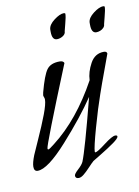

<svg xmlns="http://www.w3.org/2000/svg" viewBox="-75 -615 529 730"><g transform="rotate(-10 190.0 -250.5)"><path d="M359 -384Q356 -375 337 -324Q318 -273 306 -238Q288 -187 267.5 -114Q247 -41 247 -25Q247 -22 249 -22Q257 -22 289.5 -47Q322 -72 334 -72Q342 -72 342 -67Q342 -60 319.5 -44Q297 -28 268 -10.5Q239 7 236 9Q229 15 215.5 29.5Q202 44 190.5 53.5Q179 63 170 63Q157 63 157 52Q157 45 173 30.5Q189 16 194 5Q211 -36 262 -234Q215 -164 137.5 -77.5Q60 9 21 9Q7 9 7 -9Q7 -24 18 -52Q18 -53 42 -106Q66 -159 80.5 -197.5Q95 -236 95 -253Q95 -258 93 -262.5Q91 -267 91 -270Q91 -271 93 -281Q110 -345 125 -365.5Q140 -386 175 -386Q189 -386 192 -377Q72 -82 72 -68Q72 -64 75 -64Q79 -64 99 -80Q199 -157 275 -296Q276 -327 294 -360Q312 -393 347 -393Q358 -393 359 -384ZM366 -496Q366 -489 360.5 -483Q355 -477 347 -474Q339 -471 332 -471Q313 -471 313 -503Q313 -507 313 -512Q314 -530 336.5 -547Q359 -564 374 -564Q379 -564 380 -561Q380 -549 373 -523.5Q366 -498 366 -496ZM214 -496Q214 -485 203 -478Q192 -471 180 -471Q161 -471 161 -503Q161 -507 161 -512Q162 -530 184.5 -547Q207 -564 222 -564Q227 -564 228 -561Q228 -549 221 -523.5Q214 -498 214 -496Z"/></g></svg>

Font: Bilbo Swash Caps
Style: Regular
Weight: 400
Designer: Robert E. Leuschke
Foundry: Robert E. Leuschke
Version: Version 1.002